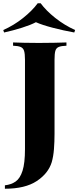

<svg xmlns="http://www.w3.org/2000/svg" viewBox="-54 -968 480 1176"><path d="M-24 188V167Q14 163 41.5 144Q69 125 84 78Q99 31 99 -54V-602Q99 -639 93.5 -656.5Q88 -674 72 -680.5Q56 -687 26 -688V-708Q51 -707 94 -706Q137 -705 184 -705Q232 -705 277.5 -706Q323 -707 353 -708V-688Q322 -687 306 -680.5Q290 -674 285 -656.5Q280 -639 280 -602V-236Q280 -195 280 -147.5Q280 -100 276.5 -55Q273 -10 263 25Q242 94 171 141Q100 188 -24 188ZM195 -948Q228 -903 284 -858.5Q340 -814 406 -784L401 -769Q334 -781 269 -798Q204 -815 166 -832Q134 -815 80 -798Q26 -781 -29 -769L-34 -784Q31 -813 87 -857.5Q143 -902 177 -948Z"/></svg>

Font: Playfair Display ExtraBold
Style: Regular
Weight: 800
Designer: Claus Eggers Sørensen
Foundry: Claus Eggers Sørensen
Version: Version 1.203